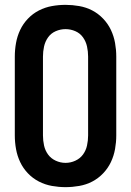

<svg xmlns="http://www.w3.org/2000/svg" viewBox="-20 -763 540 791"><path d="M250 8Q278 8 306.5 3Q335 -2 360 -15Q385 -28 405 -49Q425 -70 437 -95.5Q449 -121 454 -149Q459 -177 459 -205V-530Q459 -558 454 -586Q449 -614 437 -639.5Q425 -665 405 -686Q385 -707 360 -720Q335 -733 306.5 -738Q278 -743 250 -743Q222 -743 194 -738Q166 -733 140.5 -720Q115 -707 95 -686Q75 -665 63 -639.5Q51 -614 46 -586Q41 -558 41 -530V-205Q41 -177 46 -149Q51 -121 63 -95.5Q75 -70 95 -49Q115 -28 140.5 -15Q166 -2 194 3Q222 8 250 8ZM250 -92Q229 -92 209.5 -101Q190 -110 178 -126.5Q166 -143 161.5 -163.5Q157 -184 157 -205V-530Q157 -551 161.5 -571.5Q166 -592 178 -609Q190 -626 209.5 -634.5Q229 -643 250 -643Q271 -643 290.5 -634.5Q310 -626 322 -609Q334 -592 338.5 -571.5Q343 -551 343 -530V-205Q343 -184 338.5 -163.5Q334 -143 322 -126.5Q310 -110 290.5 -101Q271 -92 250 -92Z"/></svg>

Font: Iosevka SS09
Style: Bold
Weight: 700
Monospace: yes
Designer: Belleve Invis
Foundry: Belleve Invis
Version: Version 5.2.1; ttfautohint (v1.8.3)